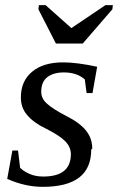

<svg xmlns="http://www.w3.org/2000/svg" viewBox="-20 -712 458 745"><path d="M338 -135 334 -132Q334 -59 287 -23Q240 13 146 13Q77 13 8 -18L28 -128H50L58 -61Q72 -47 95 -37Q118 -27 148 -27Q255 -27 255 -114Q255 -142 232 -165Q210 -187 158 -213Q110 -236 85 -266Q61 -294 61 -334Q61 -398 105 -434Q148 -470 225 -470Q278 -470 357 -453L339 -351H316L309 -404Q278 -431 228 -431Q188 -431 164 -413Q140 -395 140 -356Q140 -330 161 -311Q183 -290 239 -261Q289 -236 314 -205Q338 -175 338 -135ZM157 -692 257 -603 389 -692H418L416 -676L301 -543H197L129 -676L131 -692Z"/></svg>

Font: Libra Serif Modern
Style: Italic
Weight: 400
Italic angle: -12°
Designer: Stefan Peev, Context Ltd
Foundry: Stefan Peev, Context Ltd
Version: Version 1.000